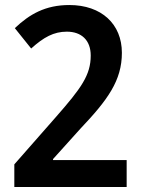

<svg xmlns="http://www.w3.org/2000/svg" viewBox="-20 -744 572 764"><path d="M484 0V-107H191V-111L300 -232C408 -346 465 -423 465 -534C465 -648 384 -724 256 -724C160 -724 97 -687 39 -632L104 -551C154 -596 194 -618 246 -618C304 -618 341 -584 341 -523C341 -445 303 -393 203 -279L37 -90V0Z"/></svg>

Font: Noto Sans Thai Looped SemiCondensed SemiBold
Style: Regular
Weight: 600
Width: 4
Designer: Sasikarn Vongin, Ben Mitchell
Foundry: The Fontpad Ltd
Version: Version 1.001